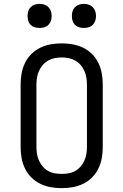

<svg xmlns="http://www.w3.org/2000/svg" viewBox="-20 -968 640 996"><path d="M300 8Q271 8 243 3Q215 -2 189 -14.5Q163 -27 142.5 -47.5Q122 -68 109.5 -94Q97 -120 92 -148Q87 -176 87 -205V-530Q87 -559 92 -587Q97 -615 109.5 -641Q122 -667 142.5 -687.5Q163 -708 189 -720.5Q215 -733 243 -738Q271 -743 300 -743Q329 -743 357 -738Q385 -733 411 -720.5Q437 -708 457.5 -687.5Q478 -667 490.5 -641Q503 -615 508 -587Q513 -559 513 -530V-205Q513 -176 508 -148Q503 -120 490.5 -94Q478 -68 457.5 -47.5Q437 -27 411 -14.5Q385 -2 357 3Q329 8 300 8ZM300 -66Q318 -66 336 -69Q354 -72 370 -81Q386 -90 398 -104Q410 -118 417.5 -134.5Q425 -151 428 -169Q431 -187 431 -205V-530Q431 -548 428 -566Q425 -584 417.5 -600.5Q410 -617 398 -631Q386 -645 370 -654Q354 -663 336 -666.5Q318 -670 300 -670Q282 -670 264 -666.5Q246 -663 230 -654Q214 -645 202 -631Q190 -617 182.5 -600.5Q175 -584 172 -566Q169 -548 169 -530V-205Q169 -187 172 -169Q175 -151 182.5 -134.5Q190 -118 202 -104Q214 -90 230 -81Q246 -72 264 -69Q282 -66 300 -66ZM415 -823Q402 -823 390 -826.5Q378 -830 369 -839Q360 -848 356.5 -860Q353 -872 353 -885Q353 -898 356.5 -910Q360 -922 369 -931Q378 -940 390 -944Q402 -948 415 -948Q428 -948 440 -944Q452 -940 461 -931Q470 -922 474 -910Q478 -898 478 -885Q478 -872 474 -860Q470 -848 461 -839Q452 -830 440 -826.5Q428 -823 415 -823ZM185 -823Q172 -823 160 -826.5Q148 -830 139 -839Q130 -848 126.5 -860Q123 -872 123 -885Q123 -898 126.5 -910Q130 -922 139 -931Q148 -940 160 -944Q172 -948 185 -948Q198 -948 210 -944Q222 -940 231 -931Q240 -922 244 -910Q248 -898 248 -885Q248 -872 244 -860Q240 -848 231 -839Q222 -830 210 -826.5Q198 -823 185 -823Z"/></svg>

Font: Iosevka Plex Etoile
Style: Regular
Weight: 400
Designer: Belleve Invis
Foundry: Belleve Invis
Version: Version 25.1.1; ttfautohint (v1.8.4)